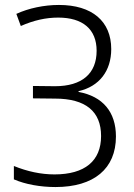

<svg xmlns="http://www.w3.org/2000/svg" viewBox="-20 -745 540 775"><path d="M204 10C359 10 448 -64 448 -194C448 -293 395 -356 297 -374V-377C381 -396 429 -459 429 -547C429 -659 352 -725 218 -725C158 -725 96 -712 46 -689L64 -640C116 -663 165 -674 215 -674C314 -674 370 -627 370 -540C370 -448 311 -397 202 -397L113 -398V-348L202 -347C326 -347 388 -295 388 -196C388 -95 322 -41 200 -41C145 -41 90 -53 36 -75V-21C82 -1 143 10 204 10Z"/></svg>

Font: Noto Sans SemiCondensed Light
Style: Regular
Weight: 300
Width: 4
Designer: Monotype Design Team
Foundry: Monotype Imaging Inc.
Version: Version 2.013